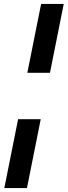

<svg xmlns="http://www.w3.org/2000/svg" viewBox="-20 -762 344 976"><path d="M119 -392 189 -742H304L234 -392ZM2 194 72 -156H187L117 194Z"/></svg>

Font: Montserrat SemiBold
Style: Italic
Weight: 600
Italic angle: -11.3°
Designer: Julieta Ulanovsky
Foundry: Julieta Ulanovsky
Version: Version 9.000; ttfautohint (v1.8.4.7-5d5b)